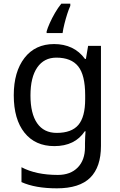

<svg xmlns="http://www.w3.org/2000/svg" viewBox="-20 -786 655 1046"><path d="M275 -546Q328 -546 370.5 -526Q413 -506 443 -465H448L460 -536H530V9Q530 124 471.5 182Q413 240 290 240Q172 240 97 206V125Q176 167 295 167Q364 167 403.5 126.5Q443 86 443 16V-5Q443 -17 444 -39.5Q445 -62 446 -71H442Q388 10 276 10Q172 10 113.5 -63Q55 -136 55 -267Q55 -395 113.5 -470.5Q172 -546 275 -546ZM287 -472Q220 -472 183 -418.5Q146 -365 146 -266Q146 -167 182.5 -114.5Q219 -62 289 -62Q370 -62 407 -105.5Q444 -149 444 -246V-267Q444 -377 406 -424.5Q368 -472 287 -472ZM363 -754Q355 -737 346.5 -710.5Q338 -684 331 -656Q324 -628 321 -606H234V-615Q239 -633 251 -660Q263 -687 279.5 -715.5Q296 -744 314 -766H363Z"/></svg>

Font: Noto Sans Sogdian
Style: Regular
Weight: 400
Designer: Monotype Design Team
Foundry: Monotype Imaging Inc.
Version: Version 2.002; ttfautohint (v1.8.4.7-5d5b)